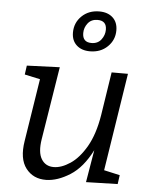

<svg xmlns="http://www.w3.org/2000/svg" viewBox="-56 -858 718 914"><g transform="rotate(5 302.5 -401.5)"><path d="M199 9Q137 10 102 -35.5Q67 -81 81 -167L128 -466L54 -482L60 -525L217 -531L161 -182Q151 -119 170.5 -87Q190 -55 229 -55Q266 -55 308 -83Q350 -111 384 -170Q418 -229 433 -321L465 -528H543L470 -61L546 -44L540 -1L389 3L415 -152Q372 -67 312.5 -29.5Q253 8 199 9ZM353 -619Q313 -619 289 -641Q265 -663 265 -701Q265 -748 298 -780Q331 -812 382 -812Q422 -812 446 -790Q470 -768 470 -729Q470 -683 437 -651Q404 -619 353 -619ZM357 -659Q387 -659 403.5 -680.5Q420 -702 420 -728Q420 -771 377 -771Q347 -771 330.5 -750Q314 -729 314 -703Q314 -659 357 -659Z"/></g></svg>

Font: Bitter
Style: Italic
Weight: 400
Italic angle: -9°
Designer: Sol Matas, and Bitter project Authors
Foundry: Sol Matas
Version: Version 2.001